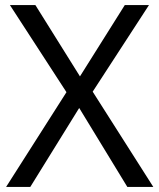

<svg xmlns="http://www.w3.org/2000/svg" viewBox="-20 -734 626 754"><path d="M582 0H480L291 -310L99 0H4L241 -372L19 -714H119L294 -434L470 -714H565L344 -374Z"/></svg>

Font: Noto Sans Marchen
Style: Regular
Weight: 400
Designer: Monotype Design Team
Foundry: Monotype Imaging Inc.
Version: Version 2.003; ttfautohint (v1.8.4.7-5d5b)